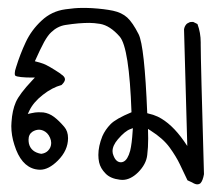

<svg xmlns="http://www.w3.org/2000/svg" viewBox="-20 -280 540 489"><path d="M491.2 -165.5V-171.9Q491.2 -196.8 482.9 -218.8L472.2 -224.1Q471.7 -224.1 470.7 -224.1Q469.7 -224.1 468.3 -224.1Q466.8 -224.1 465.3 -223.9Q463.9 -223.6 462.4 -223.1Q460.9 -222.7 460 -221.7Q457 -220.7 455.1 -218.8Q449.7 -212.9 448.7 -205.1L457 91.8L448.7 79.6Q417 34.2 381.8 17.1Q370.1 11.7 358.4 9.3L355 8.3Q348.1 -163.1 333 -192.9Q317.9 -222.7 304 -235.4Q290 -248 267.8 -252.7Q245.6 -257.3 213.9 -259.3Q205.1 -259.8 199.7 -259.8Q194.3 -259.8 188 -259.8Q170.9 -259.8 146.5 -256.3Q111.3 -251.5 85.9 -227.5Q60.1 -203.6 45.7 -172.9Q31.2 -142.1 21 -108.9Q17.6 -99.1 17.6 -93.5Q17.6 -87.9 19 -87.4Q21.5 -85 33.7 -83.7Q45.9 -82.5 58.6 -82.5H68.8L62 -75.2Q29.3 -40.5 20.3 -19.8Q11.2 1 9.3 30.8Q8.8 35.6 8.8 41Q8.8 64.9 16.6 88.9Q33.2 142.6 69.8 150.9Q76.7 152.3 82 152.3Q104 152.3 127.4 128.9Q153.3 103 153.3 71.8Q153.3 54.2 143.6 43Q129.9 26.9 117.4 17.6Q105 8.3 90.3 6.3Q85.4 5.9 77.9 5.9Q70.3 5.9 59.6 8.3L50.8 10.3L54.7 2Q64.9 -19.5 88.9 -38.3Q112.8 -57.1 136.7 -63.5Q145.5 -71.8 145.5 -78.1Q145.5 -85 134.3 -91.8Q134.3 -91.8 134.3 -92.3Q103.5 -112.8 90.3 -117.7Q82.5 -120.6 68.8 -124Q83 -155.8 92.3 -172.9Q102.1 -190.4 110.4 -197.8Q126 -212.9 146 -216.3Q164.6 -219.2 179.9 -220.5Q195.3 -221.7 207.3 -221.7Q219.2 -221.7 234.9 -219.2Q260.3 -214.8 284.7 -187Q309.1 -159.2 314.9 5.9Q274.9 22.5 261.5 36.4Q248 50.3 240.7 66.9Q230.5 92.3 230.5 114.7Q230.5 124.5 232.4 133.3Q235.8 148.9 249 162.1Q261.2 174.8 285.2 177.7Q288.6 178.2 291.5 178.2Q312 178.2 331.5 159.2Q352.5 138.2 355 114.7Q357.4 95.7 357.4 72.8Q357.4 64.9 356.9 48.3L363.8 52.7Q395.5 72.8 412.1 95.7Q428.7 118.7 438.2 138.7Q447.8 158.7 457.5 179.2L469.2 184.6Q477.1 189.5 482.2 189.5Q487.3 189.5 490.7 186.5Q496.6 180.2 499.5 163.6Q491.2 -125.5 491.2 -165.5ZM288.1 133.3Q275.4 133.3 269 116.2Q266.6 110.8 266.6 105Q266.6 90.8 280.3 74.7Q298.3 53.7 312 48.8L318.4 46.4L317.9 53.2Q315.9 86.4 311.5 104Q305.2 127 294.4 131.8Q291 133.3 288.1 133.3ZM52.7 75.7Q52.7 62 63 55.2Q71.3 50.3 79.6 50.3Q84.5 50.3 89.8 52.5Q95.2 54.7 99.9 59.3Q104.5 64 107.4 70.8Q110.4 77.6 110.4 84Q110.4 95.7 102.1 104Q95.7 110.4 85 111.8Q59.1 107.4 53.7 85.9Q52.7 80.6 52.7 75.7Z"/></svg>

Font: Bakudai
Style: Light
Weight: 300
Version: Version 1.48